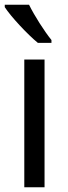

<svg xmlns="http://www.w3.org/2000/svg" viewBox="-24 -786 285 806"><path d="M98 -766H-4V-756C21 -717 92 -641 135 -606H192V-618C162 -655 120 -721 98 -766ZM163 0V-536H78V0Z"/></svg>

Font: Noto Sans Gurmukhi SemiCondensed
Style: Regular
Weight: 400
Width: 4
Designer: Jelle Bosma - Monotype Design Team
Foundry: Monotype Imaging Inc.
Version: Version 2.004